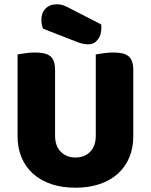

<svg xmlns="http://www.w3.org/2000/svg" viewBox="-20 -860 704 896"><path d="M602 -224Q602 -170 583.5 -125.5Q565 -81 530 -49.5Q495 -18 445 -1Q395 16 332 16Q269 16 219 -1Q169 -18 134 -49.5Q99 -81 80.5 -125.5Q62 -170 62 -224V-606Q73 -608 97 -611.5Q121 -615 143 -615Q166 -615 183.5 -611.5Q201 -608 213 -599Q225 -590 231 -574Q237 -558 237 -532V-227Q237 -179 263.5 -152Q290 -125 332 -125Q375 -125 401 -152Q427 -179 427 -227V-606Q438 -608 462 -611.5Q486 -615 508 -615Q531 -615 548.5 -611.5Q566 -608 578 -599Q590 -590 596 -574Q602 -558 602 -532ZM181 -726Q176 -737 174.5 -748Q173 -759 173 -768Q173 -800 192.5 -820Q212 -840 246 -840Q264 -840 280 -833.5Q296 -827 316 -816L452 -746Q453 -742 453 -738Q453 -734 453 -730Q453 -695 435.5 -674Q418 -653 392 -653Q367 -653 335 -666Z"/></svg>

Font: Baloo
Style: Regular
Weight: 400
Designer: Sarang Kulkarni and Ek Type
Foundry: Ek Type
Version: Version 1.443;PS 1.000;hotconv 16.6.51;makeotf.lib2.5.65220;